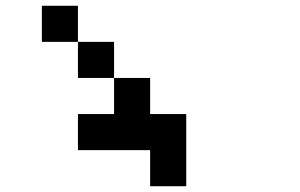

<svg xmlns="http://www.w3.org/2000/svg" viewBox="-20 -770 1040 665"><path d="M125 -625V-750H250V-625ZM250 -250V-375H375V-500H500V-375H625V-125H500V-250ZM250 -625H375V-500H250Z"/></svg>

Font: GalmuriMono7 Regular
Style: Regular
Weight: 400
Designer: Lee Minseo (quiple)
Version: Version 2.399;hotconv 1.1.1;makeotfexe 2.6.0 DEVELOPMENT